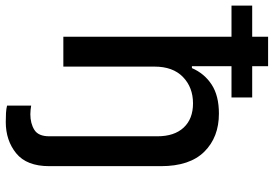

<svg xmlns="http://www.w3.org/2000/svg" viewBox="-204 -602 972 682"><g transform="rotate(90 282.0 -261.0)"><path d="M374.3 204.5Q356.9 204.5 342.2 203.7Q327.4 202.8 316.1 199.9V114.3Q322.8 115.4 330.6 116.3Q338.4 117.2 346.6 117.2Q379.3 117.2 402.2 103Q425.1 88.8 425.1 50.1V-334.2Q425.1 -394.2 394.2 -427.4Q363.3 -460.6 308.2 -460.6Q251.4 -460.6 214.5 -424.9Q177.6 -389.2 177.6 -323.9V0H71.4V-597.3H-39.1V-670.8H71.4V-727.3H176.1V-670.8H287.3V-597.3H176.1V-456.7H182.9Q202.1 -501.1 241.5 -526.8Q280.9 -552.6 344.5 -552.6Q428.6 -552.6 479.9 -500.7Q531.2 -448.9 531.2 -346.9V50.1Q531.2 130.3 485.6 167.4Q440 204.5 374.3 204.5Z"/></g></svg>

Font: Linik Sans Medium
Style: Regular
Weight: 500
Designer: Rasmus Andersson (font), Cristiano Sobral (main changes)
Foundry: rsms
Version: Version 3.018;June 1, 2022;FontCreator 14.0.0.2814 64-bit; t